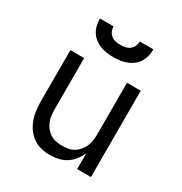

<svg xmlns="http://www.w3.org/2000/svg" viewBox="-174 -867 948 1002"><g transform="rotate(30 300.0 -366.0)"><path d="M268 8Q242 8 215.5 1.5Q189 -5 167 -20Q145 -35 129 -57.5Q113 -80 104 -105Q95 -130 91.5 -156.5Q88 -183 88 -210V-520H171V-210Q171 -192 173.5 -173.5Q176 -155 183 -138Q190 -121 202 -106.5Q214 -92 229.5 -82.5Q245 -73 263.5 -69.5Q282 -66 300 -66Q318 -66 336.5 -69.5Q355 -73 370.5 -82.5Q386 -92 398 -106.5Q410 -121 417 -138Q424 -155 426.5 -173.5Q429 -192 429 -210V-520H512V0H429V-96Q419 -72 403 -51.5Q387 -31 366 -17.5Q345 -4 319.5 2Q294 8 268 8ZM300 -600Q280 -600 259.5 -603Q239 -606 220.5 -613Q202 -620 185.5 -633Q169 -646 158.5 -663Q148 -680 143.5 -700Q139 -720 139 -740H221Q221 -725 227 -711.5Q233 -698 244.5 -689Q256 -680 270.5 -677Q285 -674 300 -674Q315 -674 329.5 -677Q344 -680 355.5 -689Q367 -698 373 -711.5Q379 -725 379 -740H461Q461 -720 456.5 -700Q452 -680 441.5 -663Q431 -646 414.5 -633Q398 -620 379.5 -613Q361 -606 340.5 -603Q320 -600 300 -600Z"/></g></svg>

Font: Zed Mono Extended
Style: Regular
Weight: 400
Width: 7
Monospace: yes
Designer: Belleve Invis
Foundry: Belleve Invis
Version: Version 1.0.0; ttfautohint (v1.8.4)